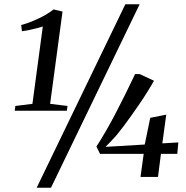

<svg xmlns="http://www.w3.org/2000/svg" viewBox="-20 -835 878 906"><path d="M52.5 -335 133 -345 182 -710Q170.5 -706.5 154.2 -702Q138 -697.5 119.8 -693.8Q101.5 -690 83.5 -687.5L80 -717Q101 -722.5 122.5 -730.8Q144 -739 164.2 -748.8Q184.5 -758.5 202 -769.2Q219.5 -780 232.5 -790.5L275 -780.5L216.5 -345L298.5 -335L295.5 -312.5H49.5ZM571.5 -815H639L220.5 51H153ZM643 0 658 -109H452L435 -143.5Q458.5 -179.5 481.2 -219.2Q504 -259 526.5 -302Q549 -345 571.8 -391.2Q594.5 -437.5 617.5 -485.5H639L706.5 -454Q693.5 -430.5 676.2 -402.8Q659 -375 639.5 -346.5Q620 -318 600.5 -290.5Q581 -263 562.8 -238.8Q544.5 -214.5 529.5 -196.5Q514.5 -180 501.5 -166Q488.5 -152 478 -142L663 -153L689 -279L764.5 -294L746 -158.5L821.5 -163L816.5 -109H739.5L725.5 0Z"/></svg>

Font: Merriweather 96pt
Style: Italic
Weight: 400
Italic angle: -7.8°
Version: Version 2.101